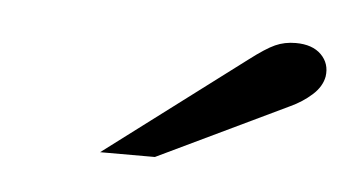

<svg xmlns="http://www.w3.org/2000/svg" viewBox="-27 -710 374 206"><g transform="rotate(5 160.0 -607.5)"><path d="M285 -607 145 -540H86L236 -653Q253 -666 263 -670.5Q273 -675 285 -675Q303 -675 312.5 -665.5Q322 -656 320 -642Q318 -631 308 -622Q298 -613 285 -607Z"/></g></svg>

Font: Jura
Style: Bold Italic
Weight: 700
Designer: Ed Merritt
Foundry: Ten by Twenty
Version: Version 1.007